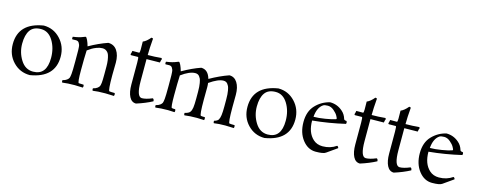

<svg xmlns="http://www.w3.org/2000/svg" viewBox="-32 -1314 4902 1972"><g transform="rotate(15 2419.0 -327.5)"><path d="M549 -244Q549 -22 291 20Q185 20 112.5 -55.5Q40 -131 40 -244Q40 -468 299 -509Q404 -509 476.5 -432Q549 -355 549 -244ZM313 -23Q457 -23 457 -207Q457 -311 409 -389Q361 -467 282 -467Q203 -467 167.5 -416.5Q132 -366 132 -272.5Q132 -179 181 -101Q230 -23 313 -23Z M657 -449 618 -448Q614 -453 614 -461Q614 -469 616 -475Q684 -484 727 -503Q741 -509 744 -509Q753 -509 766 -481Q779 -453 788 -419Q889 -476 985 -509Q1046 -509 1079 -460.5Q1112 -412 1112 -332L1110 -200Q1110 -33 1125 -30.5Q1140 -28 1181 -28Q1185 -21 1185 -13Q1185 -5 1181 3L1089 0Q1006 0 957 8Q952 2 952 -9L953 -17Q982 -24 998 -36.5Q1014 -49 1018.5 -60.5Q1023 -72 1026 -95.5Q1029 -119 1029 -187V-270Q1029 -340 1013 -388Q1006 -407 997 -416Q975 -440 944 -440Q913 -440 882 -428Q851 -416 835 -406Q819 -396 790 -376Q786 -297 786 -164.5Q786 -32 799.5 -30Q813 -28 850 -28Q854 -21 854 -13Q854 -5 850 3L765 0Q689 0 633 8Q628 2 628 -9L629 -17Q658 -24 674 -36.5Q690 -49 694.5 -60.5Q699 -72 702.5 -103.5Q706 -135 706 -239Q706 -343 705.5 -354.5Q705 -366 704 -384Q703 -402 700 -411Q697 -420 691 -430Q681 -449 657 -449Z M1407 -215Q1407 -49 1464 -49Q1506 -49 1573 -77Q1588 -72 1588 -49Q1515 -10 1420 20Q1373 20 1348.5 -28Q1324 -76 1324 -157V-389Q1324 -448 1317 -448L1243 -447Q1236 -449 1236 -457Q1241 -467 1245 -493H1316Q1324 -493 1324 -528L1323 -613Q1360 -628 1399 -675Q1411 -675 1417 -669Q1408 -564 1408 -493Q1481 -493 1552 -500Q1559 -496 1559 -488Q1553 -478 1549 -451L1407 -449Z M1825 3 1756 0Q1680 0 1624 8Q1619 2 1619 -9L1620 -17Q1649 -24 1665 -36.5Q1681 -49 1685.5 -60.5Q1690 -72 1693.5 -103.5Q1697 -135 1697 -239Q1697 -343 1696.5 -354.5Q1696 -366 1695 -384Q1694 -402 1691 -411Q1688 -420 1682 -430Q1672 -449 1648 -449L1609 -448Q1605 -452 1605 -463L1607 -475Q1675 -484 1718 -503Q1732 -509 1735 -509Q1744 -509 1757 -481Q1770 -453 1779 -419Q1885 -479 1973 -509Q2047 -509 2073 -417Q2178 -476 2273 -509Q2327 -509 2357.5 -460.5Q2388 -412 2388 -332L2387 -200Q2387 -33 2401.5 -30.5Q2416 -28 2456 -28Q2459 -21 2459 -12Q2459 -3 2456 3L2364 0Q2295 0 2245 8Q2240 2 2240 -9L2241 -17Q2275 -26 2285.5 -43.5Q2296 -61 2300.5 -93.5Q2305 -126 2305 -188V-262Q2305 -319 2298.5 -353.5Q2292 -388 2286.5 -398.5Q2281 -409 2273 -420Q2258 -440 2229 -440Q2173 -440 2081 -376Q2084 -356 2084 -332Q2084 -332 2083 -200Q2083 -33 2097.5 -30.5Q2112 -28 2140 -28Q2143 -21 2143 -12Q2143 -3 2140 3L2064 0Q1988 0 1932 8Q1927 2 1927 -8L1928 -17Q1969 -26 1982.5 -44Q1996 -62 2000.5 -94Q2005 -126 2005 -188V-262Q2005 -319 1998.5 -353.5Q1992 -388 1986.5 -398.5Q1981 -409 1973 -420Q1958 -440 1929 -440Q1868 -440 1781 -376Q1777 -297 1777 -164.5Q1777 -32 1789 -31Q1800 -28 1825 -28Q1829 -20 1829 -11Q1829 -2 1825 3Z M3044 -244Q3044 -22 2786 20Q2680 20 2607.5 -55.5Q2535 -131 2535 -244Q2535 -468 2794 -509Q2899 -509 2971.5 -432Q3044 -355 3044 -244ZM2808 -23Q2952 -23 2952 -207Q2952 -311 2904 -389Q2856 -467 2777 -467Q2698 -467 2662.5 -416.5Q2627 -366 2627 -272.5Q2627 -179 2676 -101Q2725 -23 2808 -23Z M3384 -52Q3466 -52 3529 -96Q3543 -91 3545 -75L3437 1Q3413 20 3330 20Q3247 20 3189 -54.5Q3131 -129 3131 -243Q3131 -357 3194 -423Q3257 -489 3344 -509Q3420 -509 3478 -458Q3513 -428 3527 -380Q3530 -368 3555 -367Q3561 -360 3561 -352.5Q3561 -345 3559 -337Q3383 -296 3213 -280Q3213 -152 3284 -88Q3324 -52 3384 -52ZM3447 -357Q3452 -360 3452 -364.5Q3452 -369 3439.5 -392.5Q3427 -416 3396 -442.5Q3365 -469 3331 -469Q3297 -469 3281 -459Q3225 -421 3217 -321Q3271 -321 3340 -332.5Q3409 -344 3447 -357Z M3788 -215Q3788 -49 3845 -49Q3887 -49 3954 -77Q3969 -72 3969 -49Q3896 -10 3801 20Q3754 20 3729.5 -28Q3705 -76 3705 -157V-389Q3705 -448 3698 -448L3624 -447Q3617 -449 3617 -457Q3622 -467 3626 -493H3697Q3705 -493 3705 -528L3704 -613Q3741 -628 3780 -675Q3792 -675 3798 -669Q3789 -564 3789 -493Q3862 -493 3933 -500Q3940 -496 3940 -488Q3934 -478 3930 -451L3788 -449Z M4148 -215Q4148 -49 4205 -49Q4247 -49 4314 -77Q4329 -72 4329 -49Q4256 -10 4161 20Q4114 20 4089.5 -28Q4065 -76 4065 -157V-389Q4065 -448 4058 -448L3984 -447Q3977 -449 3977 -457Q3982 -467 3986 -493H4057Q4065 -493 4065 -528L4064 -613Q4101 -628 4140 -675Q4152 -675 4158 -669Q4149 -564 4149 -493Q4222 -493 4293 -500Q4300 -496 4300 -488Q4294 -478 4290 -451L4148 -449Z M4621 -52Q4703 -52 4766 -96Q4780 -91 4782 -75L4674 1Q4650 20 4567 20Q4484 20 4426 -54.5Q4368 -129 4368 -243Q4368 -357 4431 -423Q4494 -489 4581 -509Q4657 -509 4715 -458Q4750 -428 4764 -380Q4767 -368 4792 -367Q4798 -360 4798 -352.5Q4798 -345 4796 -337Q4620 -296 4450 -280Q4450 -152 4521 -88Q4561 -52 4621 -52ZM4684 -357Q4689 -360 4689 -364.5Q4689 -369 4676.5 -392.5Q4664 -416 4633 -442.5Q4602 -469 4568 -469Q4534 -469 4518 -459Q4462 -421 4454 -321Q4508 -321 4577 -332.5Q4646 -344 4684 -357Z"/></g></svg>

Font: Rosarivo
Style: Regular
Weight: 400
Designer: Pablo Ugerman
Foundry: Pablo Ugerman
Version: Version 1.003